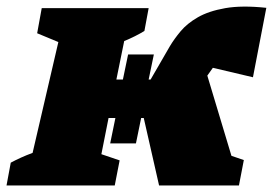

<svg xmlns="http://www.w3.org/2000/svg" viewBox="-50 -569 837 589"><path d="M-30 0 -17 -70Q-2 -78 14.5 -85.5Q31 -93 50 -100L129 -440L64 -467L78 -544H406L393 -474Q380 -466 364 -458Q348 -450 331 -443L307 -325H327L343 -402H422L406 -325H412L471 -427Q484 -449 504 -473Q524 -497 557 -516Q590 -535 641 -544Q692 -553 767 -545L726 -332L603 -361L586 -337L660 -91L698 -78L683 0H438L391 -207H383L367 -129H288L304 -207H283L261 -96L317 -77L302 0Z"/></svg>

Font: Piazzolla SC Black
Style: Italic
Weight: 900
Italic angle: -11.3°
Designer: Juan Pablo del Peral
Foundry: Huerta Tipografica
Version: Version 1.330